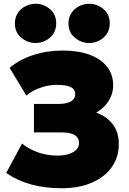

<svg xmlns="http://www.w3.org/2000/svg" viewBox="-20 -983 684 1018"><path d="M308 15Q218 15 145.2 -5Q72.5 -25 13 -66L97 -222Q133 -192 182.2 -175Q231.5 -158 283 -158Q318.5 -158 344.5 -166.2Q370.5 -174.5 384.8 -189.5Q399 -204.5 399 -225Q399 -253 375.8 -267Q352.5 -281 305 -281H160V-432H290Q319 -432 338.8 -438Q358.5 -444 368.8 -455.8Q379 -467.5 379 -484Q379 -500.5 369 -511.2Q359 -522 337.2 -527.5Q315.5 -533 281 -533Q237 -533 192.5 -517.2Q148 -501.5 120 -476L31 -623Q81.5 -666.5 155 -690.8Q228.5 -715 311 -715Q395 -715 455.2 -692.8Q515.5 -670.5 547.8 -629Q580 -587.5 580 -530Q580 -501 569.2 -474Q558.5 -447 538.2 -424.5Q518 -402 490 -386Q548.5 -364.5 579.2 -322.2Q610 -280 610 -220Q610 -149.5 572.5 -96.8Q535 -44 467 -14.5Q399 15 308 15ZM169 -755Q127 -755 93 -782.8Q59 -810.5 59 -859Q59 -891 74.5 -914.2Q90 -937.5 115.2 -950.2Q140.5 -963 169 -963Q211 -963 244.5 -935Q278 -907 278 -859Q278 -826.5 262.2 -803.2Q246.5 -780 221.5 -767.5Q196.5 -755 169 -755ZM453 -755Q411 -755 377 -782.8Q343 -810.5 343 -859Q343 -891 358.8 -914.2Q374.5 -937.5 399.5 -950.2Q424.5 -963 453 -963Q495 -963 528.5 -935Q562 -907 562 -859Q562 -826.5 546.2 -803.2Q530.5 -780 505.5 -767.5Q480.5 -755 453 -755Z"/></svg>

Font: Geologica Cursive Black
Style: Regular
Weight: 900
Designer: Sindre Bremnes, Frode Helland
Foundry: Monokrom Skriftforlag AS
Version: Version 1.010;gftools[0.9.28]